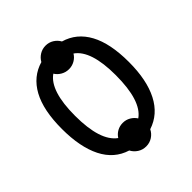

<svg xmlns="http://www.w3.org/2000/svg" viewBox="-206 -835 1013 1013"><g transform="rotate(-45 300.0 -329.0)"><path d="M549.8 -332.5Q549.8 -198.2 506.3 -113.8Q462.9 -29.3 378.4 -2Q367.7 20 346.7 33.7Q325.7 47.4 299.8 47.4Q273.4 47.4 252.7 33.9Q231.9 20.5 220.7 -1Q135.3 -27.3 92.5 -112.3Q49.8 -197.3 49.8 -332.5Q49.8 -471.7 94.2 -553Q138.7 -634.3 222.7 -658.7Q233.9 -679.2 254.4 -691.9Q274.9 -704.6 299.8 -704.6Q324.7 -704.6 345 -691.9Q365.2 -679.2 376.5 -658.7Q461.4 -634.3 505.6 -552.7Q549.8 -471.2 549.8 -332.5ZM451.7 -332.5Q451.7 -517.6 374.5 -570.8Q363.3 -551.8 343.3 -540.3Q323.2 -528.8 299.8 -528.8Q275.9 -528.8 255.9 -540.3Q235.8 -551.8 224.1 -570.8Q147.9 -518.1 147.9 -332.5Q147.9 -144.5 226.1 -88.4Q237.8 -106.9 257.1 -117.7Q276.4 -128.4 299.8 -128.4Q323.2 -128.4 342.8 -116.9Q362.3 -105.5 374 -86.9Q451.7 -141.1 451.7 -332.5Z"/></g></svg>

Font: Cousine
Style: Regular
Weight: 400
Monospace: yes
Designer: Steve Matteson
Foundry: Monotype Imaging Inc.
Version: Version 1.21